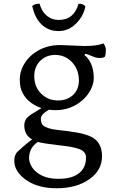

<svg xmlns="http://www.w3.org/2000/svg" viewBox="-20 -760 623 1042"><path d="M245.6 -164.6Q201.7 -139.6 201.7 -116.2Q201.7 -89.8 213.9 -79.6Q236.3 -60.5 294.9 -54.4Q353.5 -48.3 399.4 -40.3Q445.3 -32.2 475.1 -17.6Q533.7 11.7 533.7 87.4Q533.7 164.1 465.8 211.9Q396.5 261.7 287.1 261.7Q179.2 261.7 113.8 210.9Q57.6 167.5 57.6 112.8Q57.6 75.2 83 56.2L111.3 30.8Q128.9 15.6 154.3 -3.4Q111.8 -27.3 111.8 -79.1Q111.8 -109.9 136.7 -129.9Q148.4 -139.6 166 -149.4L205.1 -173.3Q122.1 -202.1 96.2 -270.5Q87.4 -293.5 87.4 -330.6Q87.4 -367.7 106.4 -403.8Q125.5 -439.9 156.2 -464.8Q219.7 -515.6 305.7 -515.6L438.5 -510.3Q506.3 -510.3 541.5 -524.4Q554.7 -506.3 554.7 -489.7Q554.7 -465.8 549.3 -452.1Q539.1 -445.3 523.7 -445.3Q508.3 -445.3 498.5 -448.2Q488.8 -451.2 479.5 -455.1Q455.6 -466.3 441.9 -468.3L438.5 -460.9Q474.6 -433.1 485.4 -376Q488.8 -359.9 488.8 -332.8Q488.8 -305.7 471.7 -272.5Q454.6 -239.3 425.8 -214.8Q364.3 -162.1 281.2 -162.1Q267.6 -162.1 245.6 -164.6ZM294.9 -214.8Q319.3 -214.8 339.4 -221.9Q359.4 -229 374.5 -242.7Q408.2 -272.9 408.2 -322.8Q408.2 -384.3 369.1 -424.3Q332 -461.9 279.8 -461.9Q229.5 -461.9 197.3 -428.7Q166 -396.5 166 -347.2Q166 -288.1 204.1 -251Q241.2 -214.8 294.9 -214.8ZM137.7 97.7Q137.7 116.2 147.7 136.7Q157.7 157.2 177.7 173.8Q221.2 210.4 297.4 210.4Q377 210.4 415 174.8Q446.8 145.5 446.8 94.7Q446.8 63 412.1 49.8Q380.4 37.1 315.9 30.3Q213.4 18.6 185.1 10.3Q137.7 43 137.7 97.7ZM297.4 -591.3Q266.6 -591.3 242.2 -602.5Q217.8 -613.8 200.2 -632.8Q168 -667 154.8 -727.5Q171.4 -741.2 194.8 -739.7Q212.4 -677.7 262.2 -658.2Q279.3 -651.9 299.8 -651.9Q381.3 -651.9 406.2 -739.7Q430.2 -740.7 443.4 -725.6Q434.1 -675.3 396 -635.3Q354 -591.3 297.4 -591.3Z"/></svg>

Font: Trykker
Style: Regular
Weight: 400
Designer: Magnus Gaarde
Foundry: Magnus Gaarde
Version: Version 1.001